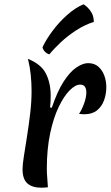

<svg xmlns="http://www.w3.org/2000/svg" viewBox="-20 -872 515 894"><path d="M221 -370Q247 -447 276.5 -492.5Q306 -538 336 -558Q366 -578 390 -578Q419 -578 437.5 -562Q456 -546 465.5 -520.5Q475 -495 475 -466Q475 -434 464.5 -405Q454 -376 431.5 -358Q409 -340 373 -340Q367 -340 361 -340.5Q355 -341 348 -342Q360 -359 371 -388.5Q382 -418 382 -442Q382 -458 375.5 -468Q369 -478 353 -478Q331 -478 304.5 -451.5Q278 -425 253.5 -374.5Q229 -324 213.5 -251Q198 -178 198 -85Q198 -65 200 -44Q202 -23 203 0Q193 1 186 1.5Q179 2 173 2Q130 2 107.5 -18Q85 -38 85 -84Q85 -106 91.5 -146.5Q98 -187 106 -238Q114 -289 120.5 -343.5Q127 -398 127 -448Q127 -487 123 -525Q119 -563 110 -598Q172 -573 194 -529Q216 -485 216 -427Q216 -417 215.5 -402.5Q215 -388 213 -372ZM178 -652Q194 -687 224.5 -728Q255 -769 293.5 -803Q332 -837 369 -852Q376 -848 387 -838Q398 -828 407 -812Q416 -796 417 -770Q375 -757 335 -731Q295 -705 263 -675Q231 -645 210 -619Q198 -622 189 -631.5Q180 -641 178 -652Z"/></svg>

Font: Merienda
Style: Regular
Weight: 400
Designer: Eduardo Rodriguez Tunni
Foundry: Eduardo Rodriguez Tunni
Version: Version 2.001